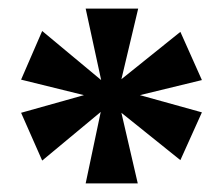

<svg xmlns="http://www.w3.org/2000/svg" viewBox="-20 -781 512 446"><path d="M179 -355 214 -521 78 -408 29 -519 175 -560 29 -596 78 -709 215 -595 179 -761H301L262 -597L399 -707L449 -595L305 -560L449 -520L399 -409L262 -519L300 -355Z"/></svg>

Font: Noto Serif Lao SemiCondensed Black
Style: Regular
Weight: 900
Width: 4
Designer: Monotype Design Team
Foundry: Monotype Imaging Inc.
Version: Version 2.003; ttfautohint (v1.8.4.7-5d5b)